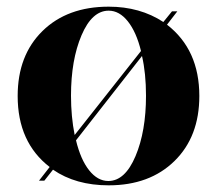

<svg xmlns="http://www.w3.org/2000/svg" viewBox="-20 -542 651 576"><path d="M306 14Q207 14 139 -33L113 0H97L129 -41Q33 -115 33 -254Q33 -376 107.5 -449Q182 -522 306 -522Q400 -522 470 -476L496 -508H512L481 -468Q578 -393 578 -254Q578 -132 503.5 -59Q429 14 306 14ZM204 -137 403 -389Q389 -446 363.5 -478Q338 -510 306 -510Q256 -510 224.5 -436Q193 -362 193 -255Q193 -192 204 -137ZM305 1Q355 1 386.5 -73.5Q418 -148 418 -255Q418 -322 406 -374L208 -121Q222 -63 247.5 -31Q273 1 305 1Z"/></svg>

Font: Gloock
Style: Regular
Weight: 400
Designer: Duarte Pinto
Foundry: Duarte Pinto
Version: Version 1.000